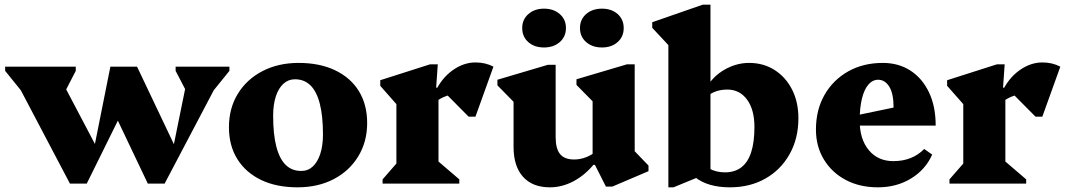

<svg xmlns="http://www.w3.org/2000/svg" viewBox="-20 -785 4561 821"><path d="M279 0 49 -437H103V-357L2 -482V-500H304V-482L240 -358H226V-473L404 -135H379L452 -500H558L567 -437L351 0ZM612 0 445 -351 472 -500H566L739 -136H717L790 -495V-384H782L731 -482V-500H961V-482L860 -357V-437H914L684 0Z M1252 16Q1162 16 1096.5 -15.5Q1031 -47 995 -104.5Q959 -162 959 -241Q959 -322 997 -384Q1035 -446 1102.5 -481Q1170 -516 1257 -516Q1347 -516 1413 -484.5Q1479 -453 1514.5 -395.5Q1550 -338 1550 -259Q1550 -179 1512 -116.5Q1474 -54 1407 -19Q1340 16 1252 16ZM1268 -54Q1297 -54 1317.5 -73Q1338 -92 1349.5 -127Q1361 -162 1361 -210Q1361 -289 1347.5 -341.5Q1334 -394 1307.5 -420Q1281 -446 1241 -446Q1213 -446 1192 -427Q1171 -408 1159.5 -373Q1148 -338 1148 -290Q1148 -211 1161.5 -158.5Q1175 -106 1201.5 -80Q1228 -54 1268 -54Z M1616 0V-18L1691 -104L1675 -76V-369L1718 -291L1606 -418V-442L1819 -510H1852L1845 -410H1855V-76L1839 -108L1944 -18V0ZM1836 -342 1840 -410H1850Q1878 -460 1922 -489Q1966 -518 2013 -518Q2056 -518 2090 -500L2013 -286H1984L1861 -410L1983 -388Q1931 -388 1894.5 -376.5Q1858 -365 1836 -342Z M2331 16Q2257 16 2216.5 -29Q2176 -74 2176 -157V-403L2219 -306L2107 -420V-444L2323 -508H2356V-199Q2356 -149 2375 -126Q2394 -103 2435 -103Q2461 -103 2485.5 -112.5Q2510 -122 2529 -138V-82H2519Q2480 -35 2431.5 -9.5Q2383 16 2331 16ZM2571 13 2524 -80H2514V-405L2557 -308L2445 -422V-446L2661 -510H2694V-105L2651 -183L2753 -77V-53L2598 13ZM2306 -582Q2265 -582 2239 -605Q2213 -628 2213 -665Q2213 -702 2239.5 -725Q2266 -748 2306 -748Q2347 -748 2373.5 -725Q2400 -702 2400 -665Q2400 -628 2373.5 -605Q2347 -582 2306 -582ZM2554 -582Q2513 -582 2486.5 -605Q2460 -628 2460 -665Q2460 -702 2486.5 -725Q2513 -748 2554 -748Q2595 -748 2621 -725Q2647 -702 2647 -665Q2647 -628 2621 -605Q2595 -582 2554 -582Z M3101 16Q3006 16 2951 -28V-120Q2983 -81 3012.5 -64.5Q3042 -48 3080 -48Q3122 -48 3150 -69.5Q3178 -91 3192 -134Q3206 -177 3206 -242Q3206 -316 3174.5 -359Q3143 -402 3090 -402Q3064 -402 3042 -394.5Q3020 -387 3003 -372V-429H3013Q3042 -469 3088 -492.5Q3134 -516 3183 -516Q3245 -516 3292.5 -485.5Q3340 -455 3367 -402Q3394 -349 3394 -279Q3394 -193 3356.5 -126Q3319 -59 3253 -21.5Q3187 16 3101 16ZM2838 16V-629L2881 -546L2769 -666V-690L2985 -765H3018V-49L2860 16Z M3734 16Q3656 16 3596.5 -15.5Q3537 -47 3503 -103Q3469 -159 3469 -231Q3469 -315 3505.5 -379Q3542 -443 3606.5 -479.5Q3671 -516 3755 -516Q3822 -516 3872.5 -483.5Q3923 -451 3952 -391Q3981 -331 3981 -248H3599V-283L3801 -325Q3801 -385 3782.5 -414.5Q3764 -444 3735 -444Q3711 -444 3693 -423Q3675 -402 3665.5 -362.5Q3656 -323 3656 -269Q3656 -190 3695 -143Q3734 -96 3800 -96Q3881 -96 3932 -148L3966 -124Q3938 -60 3876 -22Q3814 16 3734 16Z M4040 0V-18L4115 -104L4099 -76V-369L4142 -291L4030 -418V-442L4243 -510H4276L4269 -410H4279V-76L4263 -108L4368 -18V0ZM4260 -342 4264 -410H4274Q4302 -460 4346 -489Q4390 -518 4437 -518Q4480 -518 4514 -500L4437 -286H4408L4285 -410L4407 -388Q4355 -388 4318.5 -376.5Q4282 -365 4260 -342Z"/></svg>

Font: Platypi Light ExtraBold
Style: Regular
Weight: 800
Version: Version 1.200